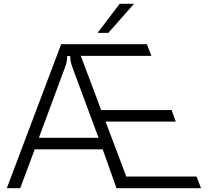

<svg xmlns="http://www.w3.org/2000/svg" viewBox="-20 -997 1101 1017"><path d="M87 0H16L304 -763H758L782 -701H408L516 -414H889L911 -353H539L649 -62H1021L1045 0H597L524 -206H164ZM186 -267H502L376 -607Q362 -643 357 -660.5Q352 -678 352 -700H336Q336 -678 331 -660.5Q326 -643 312 -607ZM554 -823H497L614 -977H690Z"/></svg>

Font: Open Sauce Sans Light
Style: Regular
Weight: 300
Designer: Alfredo Marco Pradil
Foundry: Creative Sauce Fz LLC
Version: Version 1.477